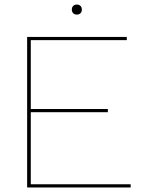

<svg xmlns="http://www.w3.org/2000/svg" viewBox="-20 -822 623 842"><path d="M553 -14V0H99V-660H536V-646H115V-344H453V-330H115V-14ZM339 -780Q339 -770 333 -764Q327 -758 317 -758Q307 -758 301 -764Q295 -770 295 -780Q295 -790 301 -796Q307 -802 317 -802Q327 -802 333 -796Q339 -790 339 -780Z"/></svg>

Font: Work Sans Hairline
Style: Regular
Weight: 400
Designer: Wei Huang
Foundry: Wei Huang
Version: Version 1.032